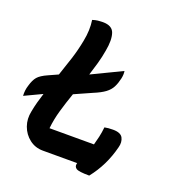

<svg xmlns="http://www.w3.org/2000/svg" viewBox="-149 -816 883 962"><g transform="rotate(20 293.0 -335.0)"><path d="M173 0Q132 0 101 -24Q70 -48 56.5 -85.5Q43 -123 52 -165Q57 -192 64 -217.5Q71 -243 79 -268L-14 -224Q-16 -254 -7 -281Q2 -313 16.5 -330Q31 -347 67 -363L118 -386Q135 -435 151 -485Q167 -535 177 -588Q189 -648 181 -700Q196 -705 209.5 -706.5Q223 -708 236 -708Q286 -708 297.5 -673Q309 -638 298 -579Q292 -543 282 -507.5Q272 -472 261 -438L421 -515Q424 -496 419 -474Q413 -447 402.5 -426.5Q392 -406 370.5 -390Q349 -374 310 -358L218 -317Q200 -266 185.5 -216Q171 -166 166 -117H403Q409 -138 414.5 -162Q420 -186 423 -215Q432 -217 443.5 -218Q455 -219 468 -219Q509 -219 520.5 -197Q532 -175 524 -146Q498 -42 434 38Q378 38 364.5 29Q351 20 355 3Q355 1 356 0Z"/></g></svg>

Font: Recursive Mn Csl St SmB
Style: Italic
Weight: 600
Italic angle: -15°
Monospace: yes
Version: Version 1.079;hotconv 1.0.112;makeotfexe 2.5.65598; ttfautoh